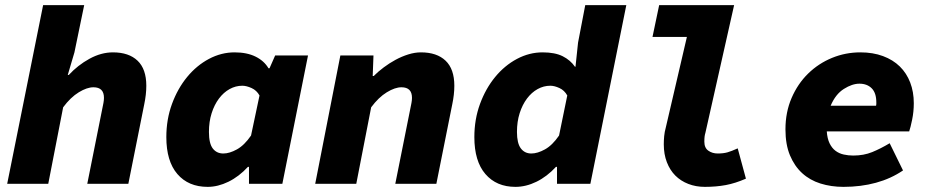

<svg xmlns="http://www.w3.org/2000/svg" viewBox="-20 -716 3640 748"><path d="M8 0 148 -696H308L270 -512L244 -424H248Q283 -462 328.5 -487Q374 -512 420 -512Q482 -512 516 -479.5Q550 -447 550 -382Q550 -348 542 -310L480 0H320L378 -290Q381 -304 383 -315Q385 -326 385 -335Q385 -376 344 -376Q319 -376 287 -356.5Q255 -337 226 -298L168 0Z M789 12Q714 12 671 -38Q628 -88 628 -182Q628 -251 650 -311Q672 -371 709 -416Q746 -461 794 -486.5Q842 -512 894 -512Q942 -512 975.5 -495.5Q1009 -479 1026 -450H1030L1052 -500H1180L1080 0H950V-66H946Q911 -28 870 -8Q829 12 789 12ZM850 -118Q874 -118 903 -134Q932 -150 958 -188L991 -344Q980 -364 960 -373Q940 -382 924 -382Q898 -382 874.5 -369Q851 -356 833 -332Q815 -308 804.5 -275Q794 -242 794 -202Q794 -157 809 -137.5Q824 -118 850 -118Z M1208 0 1306 -500H1435L1432 -420H1436Q1453 -437 1475 -453.5Q1497 -470 1521 -483Q1545 -496 1570.5 -504Q1596 -512 1620 -512Q1682 -512 1716 -479.5Q1750 -447 1750 -382Q1750 -348 1742 -310L1680 0H1520L1578 -290Q1581 -304 1583 -315Q1585 -326 1585 -335Q1585 -376 1544 -376Q1519 -376 1487 -356.5Q1455 -337 1426 -298L1368 0Z M1988 12Q1914 12 1871 -38Q1828 -88 1828 -182Q1828 -251 1850 -311Q1872 -371 1909 -416Q1946 -461 1994 -486.5Q2042 -512 2094 -512Q2142 -512 2172 -497Q2202 -482 2220 -456H2222L2232 -550L2260 -696H2420L2280 0H2150V-66H2146Q2111 -28 2070 -8Q2029 12 1988 12ZM2050 -118Q2074 -118 2103 -134Q2132 -150 2158 -188L2190 -344Q2179 -364 2159.5 -373Q2140 -382 2124 -382Q2098 -382 2074.5 -369Q2051 -356 2033 -332Q2015 -308 2004.5 -275Q1994 -242 1994 -202Q1994 -158 2009 -138Q2024 -118 2050 -118Z M2726 12Q2691 12 2661.5 0.5Q2632 -11 2611 -32Q2590 -53 2578 -84Q2566 -115 2566 -154Q2566 -169 2567.5 -185.5Q2569 -202 2574 -220L2656 -572H2522L2548 -696H2840L2728 -198Q2726 -192 2725 -184Q2724 -176 2724 -164Q2724 -140 2739.5 -129Q2755 -118 2776 -118Q2798 -118 2814 -122.5Q2830 -127 2854 -138L2886 -20Q2845 -2 2807.5 5Q2770 12 2726 12Z M3266 12Q3218 12 3176.5 -1Q3135 -14 3105 -41.5Q3075 -69 3057.5 -111Q3040 -153 3040 -212Q3040 -279 3064 -334.5Q3088 -390 3128.5 -429.5Q3169 -469 3221.5 -490.5Q3274 -512 3332 -512Q3381 -512 3420 -497.5Q3459 -483 3485.5 -457Q3512 -431 3526 -394.5Q3540 -358 3540 -314Q3540 -281 3533.5 -249.5Q3527 -218 3522 -204H3201Q3203 -176 3212 -157.5Q3221 -139 3235 -128.5Q3249 -118 3267 -114Q3285 -110 3304 -110Q3345 -110 3378 -123.5Q3411 -137 3446 -158L3498 -52Q3451 -20 3392.5 -4Q3334 12 3266 12ZM3328 -390Q3300 -390 3267.5 -369.5Q3235 -349 3216 -304H3393Q3394 -307 3394 -310.5Q3394 -314 3394 -317Q3394 -354 3376 -372Q3358 -390 3328 -390Z"/></svg>

Font: Source Code Pro Black
Style: Italic
Weight: 900
Italic angle: -11°
Monospace: yes
Designer: Paul D. Hunt, Teo Tuominen
Foundry: Adobe Systems Incorporated
Version: Version 1.050;PS 1.000;hotconv 16.6.51;makeotf.lib2.5.65220